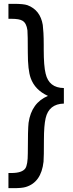

<svg xmlns="http://www.w3.org/2000/svg" viewBox="-20 -765 381 1001"><path d="M313 -225Q235 -223 218 -149Q209 -110 209 -36Q209 9 208.5 37Q208 65 207 78Q195 186 114 210Q94 216 52 216H24V137H39Q95 137 112 113Q125 94 125 34Q125 -29 126 -68.5Q127 -108 129 -125Q144 -229 230 -265Q162 -296 140 -358Q125 -400 125 -490Q125 -538 124.5 -567Q124 -596 123 -607Q118 -645 97 -657Q81 -667 39 -667H24V-745H52Q103 -745 123 -738Q190 -713 203 -635Q205 -619 206.5 -593Q208 -567 208 -532V-507Q208 -420 218 -381Q235 -307 313 -306Z"/></svg>

Font: MongolianScript
Style: Regular
Weight: 400
Designer: Bolorsoft LLC, NUM
Foundry: Bolorsoft LLC
Version: Version 3.2